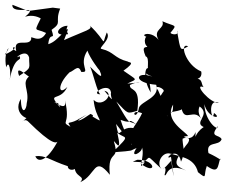

<svg xmlns="http://www.w3.org/2000/svg" viewBox="-92 -593 948 804"><g transform="rotate(-90 382.0 -191.0)"><path d="M115 -90C116 -10 47 -8 99 -76C124 -24 146 -64 77 11C106 -16 164 25 133 62C98 3 185 79 107 93C169 124 215 73 214 122C229 120 277 19 346 60C287 60 305 40 406 -3C435 -28 411 34 399 18C344 -19 346 -9 350 50C362 66 442 81 447 105C463 71 475 -11 444 54C385 58 347 30 352 47C386 21 387 -10 296 37C322 15 313 115 335 94C261 108 344 149 275 185C325 149 344 179 339 170C303 221 272 143 252 188C224 146 189 154 231 154C167 129 248 63 219 87C266 33 247 65 179 53C230 133 201 139 174 113C98 56 92 66 70 114C107 30 40 35 51 24C121 43 35 -14 111 52C25 64 20 67 141 49C128 84 127 148 63 164C30 205 49 186 89 201C54 251 87 246 120 257C108 264 119 259 143 208C196 196 170 252 201 263C222 254 207 209 256 248C230 248 282 191 348 191C289 203 282 271 311 231C261 225 376 198 354 252C347 218 438 141 419 188C433 173 462 192 455 130C442 192 489 177 485 177C513 110 609 85 590 123C572 89 565 92 656 76C633 88 640 49 647 49C684 80 671 68 695 15C662 27 663 -27 617 -1C663 -36 632 -98 627 -32C650 -58 603 -68 589 -48C583 -50 596 -76 548 -55C543 -35 481 -55 492 -39C519 -54 460 -72 397 -34C492 -38 485 -83 463 -27C489 -98 437 -111 429 -11C375 7 361 -73 333 -83C268 -94 332 -127 310 -70C266 -89 225 -134 244 -91C270 -169 178 -164 265 -179C242 -161 167 -102 179 -115C230 -130 213 -139 282 -160C260 -102 295 -138 264 -95C283 -135 253 -116 359 -178C304 -126 308 -134 320 -90C427 -75 399 -123 428 -121C447 -85 440 -49 434 -132C456 -86 446 -90 488 -148C528 -92 521 -127 526 -129C541 -188 566 -186 579 -239C580 -259 620 -196 648 -218C587 -242 605 -212 678 -290C661 -273 657 -306 616 -397C703 -362 632 -398 676 -382C677 -418 629 -451 641 -380C678 -390 612 -417 599 -463C658 -457 607 -432 659 -449C692 -402 688 -437 748 -413L752 -444L738 -547L764 -613C718 -618 769 -492 714 -560C734 -493 667 -459 695 -467C754 -462 738 -416 728 -484C640 -526 670 -522 646 -472C595 -500 644 -542 621 -534C585 -543 632 -612 570 -597C592 -640 596 -559 555 -645C606 -607 580 -654 502 -639C538 -627 482 -617 447 -625C557 -605 523 -572 549 -583C529 -616 587 -555 543 -543C497 -544 503 -529 466 -585C533 -609 427 -518 470 -536C437 -582 411 -539 352 -553C321 -554 299 -576 370 -578C302 -617 274 -530 296 -547C255 -590 293 -565 276 -548C174 -445 181 -426 197 -421C110 -466 100 -506 130 -517C135 -474 113 -457 88 -381C65 -382 70 -336 92 -352C39 -357 50 -303 21 -329C51 -262 135 -272 52 -205C163 -217 105 -161 191 -188C203 -189 127 -150 229 -174C199 -143 227 -111 146 -194C154 -93 151 -128 164 -93C119 -125 142 -71 166 -70C126 -58 60 -93 104 -59L107 -109ZM281 -343C263 -378 279 -386 253 -370C278 -415 257 -367 364 -393C306 -382 362 -444 425 -533C325 -427 374 -425 334 -413C403 -472 354 -414 420 -383C382 -420 427 -428 481 -374C488 -353 517 -337 483 -325C479 -282 510 -339 572 -299C540 -288 490 -250 489 -248C442 -227 478 -260 505 -288C475 -274 401 -259 389 -245C390 -292 444 -206 396 -200C377 -206 342 -176 404 -228C393 -181 329 -239 366 -273C284 -266 261 -217 295 -276C291 -290 297 -261 307 -286C246 -373 310 -321 278 -341L304 -302Z"/></g></svg>

Font: Hussar Lance
Style: Italic
Weight: 700
Foundry: Cannot Into Space Fonts, PlusOne Fonts
Version: Version 2.27